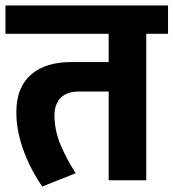

<svg xmlns="http://www.w3.org/2000/svg" viewBox="-30 -662 637 705"><path d="M261 -326Q216 -326 193 -303Q170 -280 170 -238Q170 -185 191.5 -132.5Q213 -80 248 -26L125 23Q107 -3 90 -34.5Q73 -66 59.5 -101Q46 -136 38 -173.5Q30 -211 30 -250Q30 -298 44.5 -332.5Q59 -367 85.5 -389.5Q112 -412 148.5 -423Q185 -434 229 -434H369V-538H-10V-642H587V-538H507V0H369V-326Z"/></svg>

Font: Ek Mukta ExtraBold
Style: Regular
Weight: 800
Designer: Girish Dalvi and Yashodeep Gholap
Foundry: Ek Type
Version: Version 2.538;PS 1.002;hotconv 16.6.51;makeotf.lib2.5.65220;